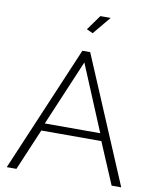

<svg xmlns="http://www.w3.org/2000/svg" viewBox="-98 -992 870 1067"><g transform="rotate(10 337.5 -458.5)"><path d="M355 -815.9 319.8 -832 380.9 -917H439ZM315.9 -710H359.9L660.2 0H606L506.8 -233.9H168L68.8 0H14.2ZM493.2 -275.9 337.9 -647.9 180.2 -275.9Z"/></g></svg>

Font: Rawline Light
Style: Regular
Weight: 300
Designer: Matt McInerney, Pablo Impallari, Rodrigo Fuenzalida
Foundry: Matt McInerney, Pablo Impallari, Rodrigo Fuenzalida
Version: Version 4.020;PS 004.020;hotconv 1.0.88;makeotf.lib2.5.64775